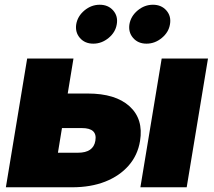

<svg xmlns="http://www.w3.org/2000/svg" viewBox="-20 -794 907 814"><path d="M267.1 -397.5H352.1Q469.7 -397.5 529.3 -343.3Q588.9 -289.1 573.7 -196.3Q564 -136.2 525.4 -92Q486.8 -47.9 425.8 -23.9Q364.7 0 286.1 0H4.9L95.2 -545.9H291.5ZM242.7 -251 225.6 -146.5H310.5Q376 -146.5 384.3 -197.3Q393.6 -251 327.6 -251ZM575.2 0 665.5 -545.9H861.8L771.5 0ZM375.5 -608.9Q339.8 -608.9 318.8 -633.1Q297.9 -657.2 303.2 -691.4Q309.1 -725.6 338.1 -749.8Q367.2 -773.9 402.8 -773.9Q438.5 -773.9 459.7 -749.8Q481 -725.6 475.1 -691.4Q469.7 -657.2 440.4 -633.1Q411.1 -608.9 375.5 -608.9ZM601.1 -608.9Q565.4 -608.9 544.4 -633.1Q523.4 -657.2 528.8 -691.4Q534.7 -725.6 563.7 -749.8Q592.8 -773.9 628.4 -773.9Q664.1 -773.9 685.3 -749.8Q706.5 -725.6 700.7 -691.4Q695.3 -657.2 666 -633.1Q636.7 -608.9 601.1 -608.9Z"/></svg>

Font: Inter Black
Style: Italic
Weight: 900
Italic angle: -9.39999°
Designer: Rasmus Andersson
Foundry: rsms
Version: Version 4.000;git-a52131595